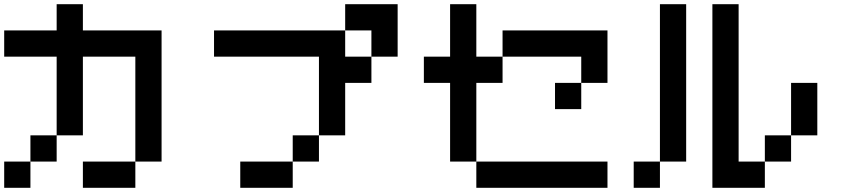

<svg xmlns="http://www.w3.org/2000/svg" viewBox="-20 -895 4040 915"><path d="M0 0V-125H125V0ZM0 -625V-750H250V-875H375V-750H750V-125H625V-625H375V-250H250V-625ZM125 -125V-250H250V-125ZM375 0V-125H625V0Z M1000 -625V-750H1625V-625H1750V-500H1625V-250H1500V-625ZM1125 0V-125H1375V0ZM1375 -125V-250H1500V-125ZM1625 -750V-875H1875V-625H1750V-750Z M2000 -500V-625H2125V-875H2250V-625H2375V-500H2250V-125H2125V-500ZM2250 -125H2875V0H2250ZM2375 -625V-750H2875V-500H2750V-625ZM2625 -375V-500H2750V-375Z M3000 0V-125H3125V0ZM3125 -125V-875H3250V-125ZM3375 0V-875H3500V-125H3625V0ZM3625 -125V-250H3750V-125ZM3750 -250V-500H3875V-250Z"/></svg>

Font: Galmuri7 Regular
Style: Regular
Weight: 400
Designer: Lee Minseo (quiple)
Version: Version 2.399;hotconv 1.1.1;makeotfexe 2.6.0 DEVELOPMENT